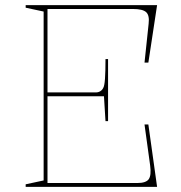

<svg xmlns="http://www.w3.org/2000/svg" viewBox="-20 -728 707 748"><path d="M80 0V-10L150 -25V-683L80 -698V-708H592L558 -484H543L559 -635Q563 -668 549.5 -680.5Q536 -693 498 -693H165V-368H354Q363 -368 370.5 -372.5Q378 -377 382 -385Q387 -393 389 -421Q391 -449 391 -498H401V-256H391L385 -353H165V-15H515Q549 -15 559.5 -30Q570 -45 565 -83L543 -243H558L592 0Z"/></svg>

Font: Kalnia Thin
Style: Regular
Weight: 250
Designer: Frida Medrano
Foundry: Frida Medrano
Version: Version 1.105